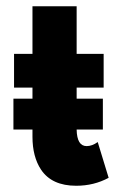

<svg xmlns="http://www.w3.org/2000/svg" viewBox="-20 -583 380 615"><path d="M224 12Q146 12 111.5 -39.5Q84 -81 84 -145V-168H23V-267H84V-302.5H25V-410.5H84V-563H225.5V-410.5H312V-302.5H225.5V-267H309.5V-168H225.5Q226.5 -115 257.5 -115Q275 -115 293 -128L328 -13.5Q281 12 224 12Z"/></svg>

Font: Lucymar Sans
Style: Bold
Weight: 700
Foundry: The League of Moveable Type (original font) / Main changes by Cristiano Sobral with portions from Mirco Monsees
Version: Version 2.001;August 30, 2020;FontCreator 13.0.0.2681 64-bit